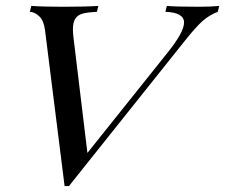

<svg xmlns="http://www.w3.org/2000/svg" viewBox="-20 -628 766 653"><path d="M725.6 -607.9 720.7 -587.9Q690.9 -576.2 668.5 -556.2Q646 -536.1 609.4 -490.2L214.4 4.9H199.7L133.3 -523.9Q129.4 -556.6 114.3 -571.8Q99.1 -586.9 81.5 -587.9L86.4 -607.9Q125.5 -605 194.3 -605Q271.5 -605 314.5 -607.9L309.6 -587.9Q278.8 -586.4 262 -582Q245.1 -577.6 236.6 -565.2Q228 -552.7 228 -528.8Q228 -518.1 229.5 -503.9L277.3 -107.9L549.3 -448.2Q606 -518.6 606 -551.3Q606 -585.4 542.5 -587.9L547.4 -607.9Q576.2 -605 657.7 -605Q698.2 -605 725.6 -607.9Z"/></svg>

Font: TypoPRO Playfair Display SC
Style: Italic
Weight: 400
Italic angle: -14°
Designer: Claus Eggers Sørensen
Foundry: Claus Eggers Sørensen
Version: Version 1.004;PS 001.004;hotconv 1.0.70;makeotf.lib2.5.58329